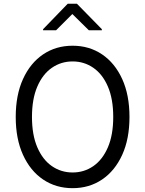

<svg xmlns="http://www.w3.org/2000/svg" viewBox="-20 -977 762 1007"><path d="M659.1 -363.6Q659.1 -248.6 620.9 -164.8Q582.7 -81 515.4 -35.5Q448.2 9.9 360.8 9.9Q273.4 9.9 206.1 -35.5Q138.8 -81 100.7 -164.8Q62.5 -248.6 62.5 -363.6Q62.5 -478.7 100.7 -562.5Q138.8 -646.3 206.1 -691.8Q273.4 -737.2 360.8 -737.2Q448.2 -737.2 515.4 -691.8Q582.7 -646.3 620.9 -562.5Q659.1 -478.7 659.1 -363.6ZM573.9 -363.6Q573.9 -458.1 545.8 -523.1Q517.8 -588.1 469.5 -621.4Q421.2 -654.8 360.8 -654.8Q300.4 -654.8 252.1 -621.4Q203.8 -588.1 175.8 -523.1Q147.7 -458.1 147.7 -363.6Q147.7 -269.2 175.8 -204.2Q203.8 -139.2 252.1 -105.8Q300.4 -72.4 360.8 -72.4Q421.2 -72.4 469.5 -105.8Q517.8 -139.2 545.8 -204.2Q573.9 -269.2 573.9 -363.6ZM274.1 -818.2 359.4 -903.4 446 -818.2H514.2V-823.9L383.5 -957.4H335.2L206 -823.9V-818.2Z"/></svg>

Font: Inter UI
Style: Regular
Weight: 400
Designer: Rasmus Andersson
Foundry: rsms
Version: Version 2.2